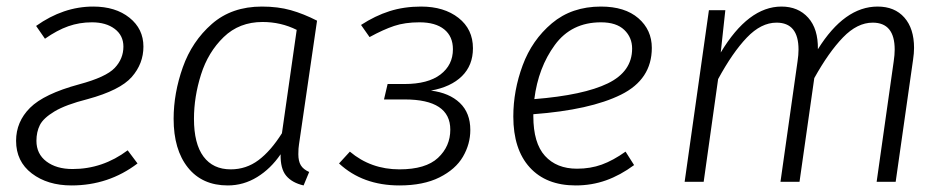

<svg xmlns="http://www.w3.org/2000/svg" viewBox="-20 -554 2887 585"><path d="M417 -412Q417 -360 381.5 -319.5Q346 -279 247 -252Q180 -235 146 -214.5Q112 -194 101.5 -173Q91 -152 91 -125Q91 -85 121.5 -62Q152 -39 201 -39Q293 -39 369 -96L399 -56Q311 11 198 11Q125 11 77 -25.5Q29 -62 29 -125Q29 -183 71.5 -225.5Q114 -268 221 -297Q303 -319 329.5 -347Q356 -375 356 -412Q356 -446 329.5 -466Q303 -486 260 -486Q222 -486 188 -474Q154 -462 117 -436L90 -475Q173 -534 264 -534Q332 -534 374.5 -500Q417 -466 417 -412Z M946 -491 891 -114Q889 -103 889 -84Q889 -63 896.5 -50.5Q904 -38 922 -30L905 11Q870 3 852 -18.5Q834 -40 835 -84Q805 -40 763.5 -14.5Q722 11 674 11Q596 11 552.5 -43.5Q509 -98 509 -192Q509 -270 537 -349Q565 -428 625.5 -481Q686 -534 778 -534Q827 -534 866 -523Q905 -512 946 -491ZM571 -192Q571 -116 600 -77Q629 -38 683 -38Q730 -38 767.5 -66Q805 -94 839 -148L884 -463Q836 -487 780 -487Q709 -487 661.5 -441Q614 -395 592.5 -327Q571 -259 571 -192Z M1421 -407Q1421 -355 1387.5 -322Q1354 -289 1293 -278Q1349 -271 1381 -240.5Q1413 -210 1413 -158Q1413 -115 1390.5 -76.5Q1368 -38 1319 -13.5Q1270 11 1197 11Q1085 11 1013 -56L1046 -92Q1110 -38 1197 -38Q1277 -38 1314.5 -73Q1352 -108 1352 -159Q1352 -251 1213 -251H1150L1161 -298H1212Q1284 -298 1322 -327Q1360 -356 1360 -404Q1360 -443 1333.5 -464.5Q1307 -486 1258 -486Q1214 -486 1181 -475Q1148 -464 1106 -441L1080 -478Q1123 -506 1167 -520Q1211 -534 1263 -534Q1333 -534 1377 -499.5Q1421 -465 1421 -407Z M1605 -206V-200Q1605 -118 1640.5 -79Q1676 -40 1738 -40Q1779 -40 1813.5 -52.5Q1848 -65 1886 -92L1912 -51Q1870 -20 1826.5 -4.5Q1783 11 1734 11Q1644 11 1594 -44Q1544 -99 1544 -199Q1544 -278 1572.5 -355Q1601 -432 1661.5 -483Q1722 -534 1811 -534Q1884 -534 1925 -498.5Q1966 -463 1966 -408Q1966 -312 1872 -265.5Q1778 -219 1605 -206ZM1608 -252Q1758 -264 1832 -300Q1906 -336 1906 -406Q1906 -440 1882 -463Q1858 -486 1811 -486Q1721 -486 1670.5 -417Q1620 -348 1608 -252Z M2765 -408Q2765 -392 2762 -372L2709 0H2651L2703 -367Q2706 -387 2706 -403Q2706 -485 2639 -485Q2592 -485 2548.5 -440Q2505 -395 2461 -316L2416 0H2358L2410 -367Q2413 -387 2413 -403Q2413 -485 2346 -485Q2299 -485 2255.5 -439.5Q2212 -394 2168 -313L2124 0H2066L2140 -523H2190L2176 -394Q2260 -534 2361 -534Q2412 -534 2442.5 -500Q2473 -466 2472 -404Q2553 -534 2654 -534Q2706 -534 2735.5 -500.5Q2765 -467 2765 -408Z"/></svg>

Font: Fira Sans Light
Style: Italic
Weight: 300
Italic angle: -8°
Designer: bBox Type GmbH & Carrois Corporate GbR & Edenspiekermann AG
Foundry: bBox Type GmbH & Carrois Corporate GbR & Edenspiekermann AG
Version: Version 4.301